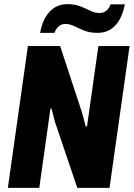

<svg xmlns="http://www.w3.org/2000/svg" viewBox="-20 -909 647 929"><path d="M18 0 115 -686H271L376 -367L395 -297H401L456 -686H607L510 0H354L246 -319L229 -384L224 -383L170 0ZM174 -750Q182 -794 199.5 -824.5Q217 -855 243.5 -872Q270 -889 306 -889Q342 -889 368.5 -878.5Q395 -868 417 -857Q439 -846 461 -846Q482 -846 495 -857.5Q508 -869 515 -888H584Q576 -846 559 -815Q542 -784 515.5 -767Q489 -750 452 -750Q416 -750 389 -760.5Q362 -771 340.5 -782Q319 -793 296 -793Q277 -793 264.5 -782Q252 -771 243 -750Z"/></svg>

Font: Chivo Mono
Style: Bold Italic
Weight: 700
Italic angle: -8.05°
Monospace: yes
Version: Version 1.008